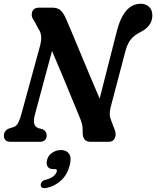

<svg xmlns="http://www.w3.org/2000/svg" viewBox="-26 -740 815 1002"><path d="M156 -141.5Q150 -118.5 151.8 -99.5Q153.5 -80.5 173.5 -71.5L195.5 -66Q217.5 -55.5 217.5 -33.5Q217.5 -17 207.8 -8.5Q198 0 183 0H29.5Q10.5 0 2.2 -9Q-6 -18 -5.5 -32Q-5.5 -58.5 21.5 -69.5L46.5 -77.5Q61 -82.5 70.2 -101.5Q79.5 -120.5 86.5 -148L182.5 -499Q198.5 -557.5 175 -588.5L152 -632Q134.5 -653 141.5 -676.5Q148.5 -700 177.5 -700H247Q276.5 -700 291.8 -684.5Q307 -669 319 -641Q333.5 -608 354.5 -557.5Q375.5 -507 400 -448.2Q424.5 -389.5 448.8 -331.5Q473 -273.5 494 -225.5L583 -574.5Q619.5 -720.5 709 -720.5Q734 -720.5 751.8 -704.5Q769.5 -688.5 769 -657.5Q768 -603.5 707 -572.5Q672.5 -555.5 654.5 -531.5Q636.5 -507.5 625.5 -462L551 -178.5Q546.5 -160 546.8 -144.2Q547 -128.5 554.5 -110L572.5 -63Q582 -39 573.2 -19.5Q564.5 0 542.5 0H446Q404.5 0 405.5 -50Q406.5 -73.5 401.8 -93Q397 -112.5 387.5 -133Q374.5 -164 351.8 -219.8Q329 -275.5 301.2 -342.5Q273.5 -409.5 245.5 -474ZM252 142.5Q230.5 142.5 222.2 128.8Q214 115 220 93Q226 70.5 247 56.8Q268 43 292.5 43Q321 43 334.8 63Q348.5 83 337.5 124Q325 172 292.2 202Q259.5 232 218 240.5Q200 244 193 238.8Q186 233.5 186.5 224Q187 215.5 193.2 208.2Q199.5 201 213 198Q240.5 191 253.8 179Q267 167 270.5 155Q273.5 142.5 260 142.5Z"/></svg>

Font: Fraunces 144pt S100 SemiBold
Style: Italic
Weight: 600
Italic angle: -16°
Version: Version 1.000; ttfautohint (v1.8.3)